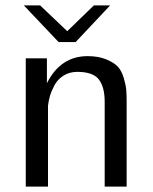

<svg xmlns="http://www.w3.org/2000/svg" viewBox="-20 -688 566 708"><path d="M68 -668H128L228 -573L326 -668H386L259 -533H196ZM75 0V-473H153V-381Q203 -481 303 -481Q343 -481 372 -469Q401 -457 415 -441.5Q429 -426 436.5 -400Q444 -374 445.5 -357Q447 -340 447 -314V-312V0H366V-313Q366 -367 344.5 -395Q323 -423 265 -423Q236 -423 214 -409Q192 -395 180.5 -373Q169 -351 164 -333.5Q159 -316 157 -298V-267V0Z"/></svg>

Font: Coval
Style: Light
Weight: 300
Foundry: Context Ltd
Version: Version 001.000